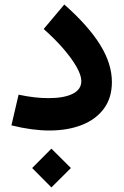

<svg xmlns="http://www.w3.org/2000/svg" viewBox="-20 -566 540 837"><path d="M120.1 166.5 204.1 82 289.1 166.5 204.1 251ZM467.8 -208.5Q467.8 -139.2 432.6 -92Q397.5 -44.9 336.2 -21Q274.9 2.9 195.8 2.9Q119.6 2.9 29.8 -19.5L61 -153.3Q97.7 -145.5 129.9 -141.8Q162.1 -138.2 191.4 -138.2Q258.8 -138.2 296.6 -157Q334.5 -175.8 334.5 -212.4Q334.5 -237.8 313.7 -274.4Q293 -311 256.1 -353.8Q219.2 -396.5 170.4 -439.5L260.3 -546.4Q365.2 -453.6 416.5 -370.8Q467.8 -288.1 467.8 -208.5Z"/></svg>

Font: Estedad-FD Bold
Style: Regular
Weight: 700
Designer: Amin Abedi
Version: Version 7.3